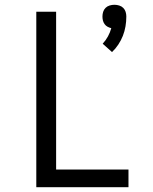

<svg xmlns="http://www.w3.org/2000/svg" viewBox="-20 -784 640 804"><path d="M449 -566 410 -601Q423 -615 432 -631.5Q441 -648 446 -666Q438 -668 430.5 -672Q423 -676 418 -683Q413 -690 411 -698Q409 -706 409 -715Q409 -725 412 -734.5Q415 -744 422 -751Q429 -758 439 -761Q449 -764 459 -764Q469 -764 479 -761Q489 -758 496 -751Q503 -744 506 -734.5Q509 -725 509 -715Q509 -694 505.5 -673.5Q502 -653 494.5 -634Q487 -615 475.5 -597.5Q464 -580 449 -566ZM132 0V-735H215V-74H518V0Z"/></svg>

Font: Iosevka Fixed Extended
Style: Regular
Weight: 400
Width: 7
Monospace: yes
Designer: Belleve Invis
Foundry: Belleve Invis
Version: Version 24.1.1; ttfautohint (v1.8.4)